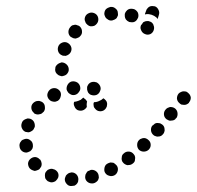

<svg xmlns="http://www.w3.org/2000/svg" viewBox="-20 -595 653 637"><path d="M227 21Q231 19 234 16Q237 13 239 8Q240 4 240 0Q240 -9 234 -16Q227 -23 218 -23H217Q213 -22 209 -21Q205 -19 202 -16Q198 -13 197 -8Q195 -4 195 0Q195 9 202 16Q208 23 218 22Q222 22 227 21ZM291 13Q295 12 299 9Q302 7 305 3Q307 -1 308 -6Q308 -10 307 -14Q305 -23 297 -28Q289 -33 280 -31L279 -30Q275 -29 271 -27Q268 -24 266 -20Q263 -16 263 -12Q262 -7 263 -3Q265 6 274 11Q282 15 291 13ZM167 3Q164 7 160 8Q156 10 151 10Q147 10 143 8Q138 7 135 3Q132 0 130 -4Q129 -8 129 -12Q129 -17 130 -21Q132 -25 135 -28Q138 -32 142 -33Q146 -35 151 -35Q155 -35 159 -33H160Q167 -30 171 -24Q175 -18 174 -10Q173 -8 173 -7Q173 -6 173 -5Q172 -5 172 -4Q170 0 167 3ZM359 -13Q367 -17 370 -26Q373 -35 369 -43Q367 -47 363 -50Q360 -53 356 -55Q351 -56 347 -56Q342 -55 338 -53Q334 -51 331 -48Q328 -44 327 -40Q326 -36 326 -31Q326 -27 328 -23Q333 -14 342 -12Q350 -9 359 -13ZM103 -30Q99 -28 94 -28Q90 -29 86 -31Q82 -33 79 -36Q73 -43 73 -53Q74 -62 81 -68Q88 -74 97 -74Q106 -73 112 -66H113Q117 -61 118 -54Q119 -47 116 -41Q114 -38 112 -36Q112 -35 112 -35Q111 -34 111 -34Q107 -31 103 -30ZM420 -52Q423 -54 426 -58Q428 -62 428 -67Q429 -71 428 -75Q427 -80 424 -83Q418 -91 409 -92Q400 -93 393 -88L392 -87Q389 -85 386 -81Q384 -77 384 -73Q383 -68 384 -64Q385 -59 388 -56Q391 -52 395 -50Q398 -48 403 -47Q407 -47 412 -48Q416 -49 420 -52ZM54 -93Q46 -99 45 -108V-109Q44 -113 45 -117Q46 -122 49 -125Q51 -129 55 -131Q59 -133 63 -134Q73 -136 80 -130Q88 -125 89 -115Q90 -109 88 -103Q85 -97 80 -93Q76 -92 73 -90Q72 -90 71 -90Q71 -89 70 -89Q61 -88 54 -93ZM480 -114Q480 -124 473 -130Q470 -133 466 -135Q462 -137 458 -137Q453 -137 449 -135Q445 -134 442 -131L441 -130Q435 -124 435 -114Q435 -105 441 -98Q448 -92 457 -92Q466 -92 473 -98Q480 -105 480 -114ZM525 -157Q527 -162 526 -166Q526 -171 524 -175Q522 -179 518 -182Q515 -184 511 -186Q506 -187 502 -187Q498 -187 494 -185Q490 -182 487 -179H486Q480 -172 481 -162Q482 -153 489 -147Q492 -144 497 -143Q501 -141 505 -142Q510 -142 514 -144Q518 -146 521 -150Q524 -153 525 -157ZM53 -169Q49 -177 52 -186Q53 -190 56 -194Q59 -197 63 -199Q67 -201 71 -202Q76 -202 80 -201Q89 -198 93 -190Q97 -181 95 -172H94Q93 -168 90 -164Q87 -161 83 -159Q81 -158 79 -157Q76 -156 74 -156Q71 -157 68 -157Q68 -157 67 -157Q67 -157 66 -157Q57 -160 53 -169ZM569 -220Q568 -229 561 -235Q557 -238 553 -239Q549 -240 544 -240Q540 -239 536 -237Q532 -235 529 -231Q523 -224 524 -214Q525 -205 533 -199Q536 -197 541 -195Q545 -194 549 -195Q554 -195 558 -197Q562 -199 564 -203H565Q570 -210 569 -220ZM84 -236Q83 -246 90 -253Q93 -256 97 -258Q101 -260 105 -260Q110 -261 114 -259Q118 -258 122 -255Q129 -249 129 -239Q130 -230 124 -223H123Q119 -217 111 -216Q104 -214 97 -217Q95 -218 93 -219Q93 -220 93 -220Q92 -220 92 -221Q85 -227 84 -236ZM332 -237Q335 -241 335 -246Q336 -250 335 -254Q334 -259 331 -262Q329 -264 327 -266Q325 -268 323 -269Q317 -263 309 -260Q301 -256 292 -256Q291 -255 291 -254Q291 -252 290 -251Q290 -247 291 -242Q292 -238 295 -235Q301 -227 310 -226Q319 -225 326 -230L327 -231Q330 -233 332 -237ZM268 -254Q267 -248 268 -241Q268 -241 268 -240Q268 -240 268 -240Q263 -232 255 -229Q246 -226 237 -230Q230 -234 227 -242Q223 -250 226 -257Q229 -258 232 -258Q240 -260 248 -264Q252 -267 256 -271Q256 -271 257 -271Q257 -270 258 -270Q258 -270 258 -270Q258 -270 258 -270Q259 -269 260 -268Q263 -266 265 -264Q266 -263 267 -261Q268 -260 269 -258Q268 -256 268 -254ZM613 -271Q612 -280 605 -286Q602 -289 598 -291Q594 -292 589 -292Q585 -292 581 -290Q576 -288 573 -285Q567 -278 567 -268Q568 -259 575 -253Q578 -250 582 -248Q587 -247 591 -247Q596 -247 600 -249Q604 -251 607 -254V-255Q613 -262 613 -271ZM138 -286Q141 -295 149 -300Q157 -304 166 -302Q175 -299 180 -291Q184 -283 181 -274Q179 -265 171 -260H170Q163 -256 156 -258Q148 -259 143 -265Q142 -266 141 -267Q141 -267 141 -268Q140 -268 140 -269Q135 -277 138 -286ZM273 -287Q277 -282 282 -280H283Q291 -277 300 -280Q309 -284 312 -293Q316 -301 312 -310Q308 -318 300 -322H299Q291 -325 282 -322Q273 -318 270 -309Q270 -308 269 -307Q269 -306 269 -305Q269 -301 269 -298Q270 -292 273 -287ZM220 -325H219Q210 -323 205 -315Q200 -307 201 -298Q202 -294 205 -290Q207 -286 211 -284Q215 -281 219 -280Q223 -279 228 -280Q237 -282 242 -290Q248 -297 246 -307Q244 -316 237 -321Q229 -326 220 -325ZM178 -344Q174 -345 171 -348Q167 -351 165 -355Q163 -359 163 -363V-364Q163 -368 164 -373Q166 -377 169 -380Q172 -383 176 -385Q180 -387 184 -388Q193 -388 200 -382Q207 -376 208 -367V-366Q209 -359 204 -352Q200 -346 193 -344Q191 -343 190 -343Q189 -343 188 -343Q188 -343 187 -342Q183 -342 178 -344ZM174 -422Q170 -431 173 -440Q176 -449 185 -453Q193 -457 202 -454Q211 -450 215 -442Q219 -434 216 -425Q214 -420 211 -417Q208 -414 204 -412Q202 -411 199 -410Q196 -409 194 -410Q192 -410 189 -410Q189 -410 188 -410Q188 -411 187 -411Q178 -414 174 -422ZM207 -489Q207 -498 213 -505Q216 -509 220 -511Q224 -512 229 -513Q233 -513 237 -511Q242 -510 245 -507Q252 -500 252 -491Q253 -482 246 -475Q243 -471 239 -470Q235 -468 230 -467Q228 -467 225 -468Q222 -468 220 -470Q218 -471 216 -472Q216 -472 215 -473Q215 -473 214 -473Q207 -480 207 -489ZM484 -520Q480 -523 476 -524Q472 -526 467 -525Q463 -525 459 -523Q458 -523 457 -522Q456 -522 455 -521Q453 -518 451 -515Q450 -513 448 -512Q446 -507 446 -502Q447 -497 449 -493Q453 -485 461 -482Q470 -478 479 -482Q487 -486 490 -495Q493 -504 489 -512Q489 -513 489 -513Q487 -517 484 -520ZM262 -538Q265 -547 274 -551Q282 -555 291 -552Q300 -549 304 -541Q308 -532 305 -523Q302 -515 294 -510Q287 -507 279 -508Q272 -510 267 -516Q266 -517 265 -518Q265 -519 264 -519Q264 -520 264 -521Q259 -529 262 -538ZM399 -558Q402 -562 406 -564Q410 -566 415 -566Q419 -566 423 -565H424Q432 -562 437 -554Q441 -545 438 -536Q436 -532 434 -529Q431 -525 427 -523Q423 -521 418 -521Q414 -521 409 -522Q402 -525 398 -530Q394 -536 394 -543Q394 -546 394 -548Q394 -549 394 -549Q395 -550 395 -551Q396 -555 399 -558ZM327 -556Q328 -560 331 -564Q334 -567 338 -569Q342 -571 346 -572H347Q356 -573 363 -567Q371 -561 371 -552Q372 -547 371 -543Q369 -539 367 -535Q364 -532 360 -530Q356 -528 352 -527H351Q343 -526 337 -531Q330 -535 328 -542Q327 -543 327 -544Q327 -545 327 -546Q327 -546 326 -547Q326 -552 327 -556ZM465 -548Q474 -549 483 -546Q492 -543 499 -537Q501 -535 503 -532L507 -545Q510 -554 506 -562Q502 -571 494 -574Q489 -575 485 -575Q480 -575 476 -573Q472 -571 469 -567Q466 -564 465 -560L461 -549Q461 -548 461 -547Q463 -548 465 -548Z"/></svg>

Font: FRB American Cursive Guidelines Dotted Extrabold
Style: Bold Italic
Weight: 800
Italic angle: -25°
Version: Version 2.0;Modular Font Editor K font №1